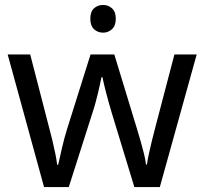

<svg xmlns="http://www.w3.org/2000/svg" viewBox="-20 -757 826 776"><path d="M397 -737Q417 -737 432.5 -723.5Q448 -710 448 -681Q448 -653 432.5 -639Q417 -625 397 -625Q375 -625 360 -639Q345 -653 345 -681Q345 -710 360 -723.5Q375 -737 397 -737ZM431 -303Q425 -324 419 -344.5Q413 -365 408.5 -383.5Q404 -402 400 -418Q396 -434 394 -445H390Q388 -434 384.5 -418Q381 -402 376.5 -383Q372 -364 366.5 -343.5Q361 -323 354 -302L258 -1H158L11 -537H102L176 -251Q184 -222 191 -192.5Q198 -163 203.5 -136.5Q209 -110 211 -91H215Q218 -103 222 -121Q226 -139 230.5 -159Q235 -179 240.5 -199Q246 -219 251 -235L346 -537H442L534 -235Q541 -212 548.5 -186Q556 -160 562 -135.5Q568 -111 570 -92H574Q576 -109 581.5 -134.5Q587 -160 594.5 -190.5Q602 -221 610 -251L685 -537H775L626 -1H523Z"/></svg>

Font: utamil25
Style: Book
Weight: 400
Designer: Jelle Bosma - Monotype Design Team
Foundry: Monotype Imaging Inc.
Version: Version 2.003